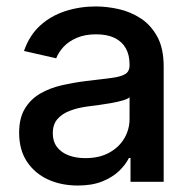

<svg xmlns="http://www.w3.org/2000/svg" viewBox="-20 -570 603 602"><path d="M224.1 11.7Q171.9 11.7 130.4 -7.3Q88.9 -26.4 64.5 -63.2Q40 -100.1 40 -153.8Q40 -199.7 57.9 -229.2Q75.7 -258.8 105.7 -276.4Q135.7 -293.9 173.1 -302.5Q210.4 -311 249.5 -315.9Q297.9 -321.8 327.9 -325.4Q357.9 -329.1 372.1 -337.4Q386.2 -345.7 386.2 -365.2V-368.2Q386.2 -397.9 374.3 -418.9Q362.3 -439.9 339.1 -451.2Q315.9 -462.4 281.2 -462.4Q246.6 -462.4 220.9 -451.4Q195.3 -440.4 179.4 -423.3Q163.6 -406.2 156.2 -387.2L55.2 -410.2Q72.3 -459.5 106 -490Q139.6 -520.5 185.1 -535.2Q230.5 -549.8 280.3 -549.8Q314.9 -549.8 352.1 -541.5Q389.2 -533.2 421.1 -512.5Q453.1 -491.7 473.1 -455.1Q493.2 -418.5 493.2 -361.3V0H389.2V-74.7H384.3Q373.5 -53.2 352.8 -33.4Q332 -13.7 300.3 -1Q268.6 11.7 224.1 11.7ZM247.6 -74.2Q291.5 -74.2 322.5 -91.3Q353.5 -108.4 369.9 -136.5Q386.2 -164.6 386.2 -196.3V-265.1Q380.9 -259.8 365 -255.1Q349.1 -250.5 328.6 -246.8Q308.1 -243.2 288.3 -240.5Q268.6 -237.8 255.4 -236.3Q225.1 -232.4 200.2 -223.1Q175.3 -213.9 160.4 -197Q145.5 -180.2 145.5 -151.9Q145.5 -126.5 158.7 -109.1Q171.9 -91.8 194.8 -83Q217.8 -74.2 247.6 -74.2Z"/></svg>

Font: Inter 16pt Medium
Style: Regular
Weight: 500
Version: Version 4.001;git-66647c0bb